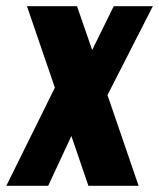

<svg xmlns="http://www.w3.org/2000/svg" viewBox="-35 -598 512 618"><path d="M-14.6 0 141.6 -315.9 51.8 -578.1H212.9L261.7 -437L331.1 -578.1H457L311 -292L411.1 0H249.5L194.8 -160.2L120.1 0Z"/></svg>

Font: Oswald
Style: Bold
Weight: 700
Designer: Vernon Adams
Foundry: Vernon Adams
Version: 3.0; ttfautohint (v0.94.23-7a4d-dirty) -l 8 -r 50 -G 200 -x 